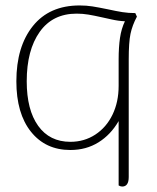

<svg xmlns="http://www.w3.org/2000/svg" viewBox="-20 -540 576 704"><path d="M482 -479Q465 -447 458.5 -416Q452 -385 452 -322V109Q452 144 428 144Q422 144 415 140V-96Q386 -46 341 -18Q296 10 238 10Q147 10 93.5 -57Q40 -124 40 -242Q40 -369 100.5 -444.5Q161 -520 272 -520Q297 -520 319 -516.5Q341 -513 375 -506Q407 -499 429 -495.5Q451 -492 476 -492ZM438 -462Q414 -463 388 -469Q362 -475 356 -476Q325 -483 304 -486.5Q283 -490 261 -490Q173 -490 125.5 -423Q78 -356 78 -242Q78 -137 120 -78.5Q162 -20 238 -20Q289 -20 329.5 -46.5Q370 -73 392.5 -119.5Q415 -166 415 -225V-322Q415 -367 420 -401Q425 -435 438 -462Z"/></svg>

Font: Thasadith
Style: Regular
Weight: 400
Designer: Cadson Demak Co.,Ltd.
Foundry: Cadson Demak Co.,Ltd.
Version: Version 1.000; ttfautohint (v1.6)